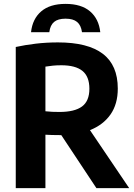

<svg xmlns="http://www.w3.org/2000/svg" viewBox="-20 -967 691 987"><path d="M61 0V-725.5Q109 -736 163.8 -742.5Q218.5 -749 278 -749Q431.5 -749 508.5 -690.5Q585.5 -632 585.5 -511.5Q585.5 -432 548 -378.5Q510.5 -325 442.5 -298L644 0H475.5L295 -272.5Q290 -272.5 285 -272.5Q263.5 -272.5 247 -273Q230.5 -273.5 213.5 -274.5V0ZM286 -391.5Q363.5 -391.5 401.5 -419.5Q439.5 -447.5 439.5 -511Q439.5 -573.5 403.8 -602.5Q368 -631.5 295.5 -631.5Q271 -631.5 251.5 -629.5Q232 -627.5 213.5 -624.5V-395Q232.5 -393 249 -392.2Q265.5 -391.5 286 -391.5ZM139.5 -801.5Q147 -870 191.8 -908.5Q236.5 -947 317 -947Q398 -947 443 -908.5Q488 -870 495.5 -801.5H401.5Q396.5 -837.5 376.2 -854.2Q356 -871 317 -871Q278 -871 258 -854.2Q238 -837.5 233.5 -801.5Z"/></svg>

Font: Encode Sans SmCnd
Style: Bold
Weight: 700
Width: 4
Designer: Multiple Designers
Foundry: Impallari Type
Version: Version 3.002; ttfautohint (v1.8.3) -l 8 -r 50 -G 200 -x 14 